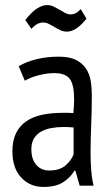

<svg xmlns="http://www.w3.org/2000/svg" viewBox="-20 -732 440 759"><path d="M54 -470Q83 -488 124.5 -498Q166 -508 212 -508Q254 -508 279.5 -495.5Q305 -483 319.5 -461.5Q334 -440 338.5 -412.5Q343 -385 343 -355Q343 -295 340.5 -238Q338 -181 338 -130Q338 -92 340.5 -59.5Q343 -27 350 2H295L278 -57H274Q259 -31 230 -12Q201 7 152 7Q98 7 63.5 -30.5Q29 -68 29 -134Q29 -177 43.5 -206Q58 -235 84.5 -253Q111 -271 147.5 -278.5Q184 -286 229 -286Q239 -286 249 -286Q259 -286 270 -285Q273 -316 273 -340Q273 -397 256 -420Q239 -443 194 -443Q166 -443 133 -434.5Q100 -426 78 -413ZM271 -228Q261 -229 251 -229.5Q241 -230 231 -230Q207 -230 184 -226Q161 -222 143 -212Q125 -202 114.5 -185Q104 -168 104 -142Q104 -102 123.5 -80Q143 -58 174 -58Q216 -58 239 -78Q262 -98 271 -122ZM80 -653Q107 -687 128 -699.5Q149 -712 166 -712Q180 -712 192 -706Q204 -700 215.5 -693.5Q227 -687 237.5 -681Q248 -675 260 -675Q269 -675 278.5 -679.5Q288 -684 299 -696L322 -658Q298 -629 279.5 -618Q261 -607 245 -607Q231 -607 219 -612.5Q207 -618 195.5 -625Q184 -632 173 -637.5Q162 -643 150 -643Q139 -643 128 -637.5Q117 -632 104 -618Z"/></svg>

Font: PT Sans Narrow
Style: Regular
Weight: 400
Width: 3
Designer: A.Korolkova, O.Umpeleva, V.Yefimov
Foundry: ParaType Ltd
Version: Version 2.003W OFL